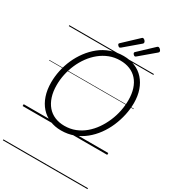

<svg xmlns="http://www.w3.org/2000/svg" viewBox="-341 -1287 1609 1820"><g transform="rotate(30 463.0 -377.0)"><path d="M430 19Q361 19 304 -5Q247 -29 206.5 -74.5Q166 -120 144 -184.5Q122 -249 122 -330Q122 -394 136 -460.5Q150 -527 177.5 -589Q205 -651 245.5 -705.5Q286 -760 338 -802Q390 -844 454.5 -867Q519 -890 593 -890Q663 -890 719.5 -866.5Q776 -843 816 -798.5Q856 -754 878 -691.5Q900 -629 900 -552Q900 -487 885.5 -419.5Q871 -352 843.5 -288Q816 -224 775.5 -168.5Q735 -113 683 -71Q631 -29 567.5 -5Q504 19 430 19ZM435 -35Q499 -35 553.5 -56.5Q608 -78 653.5 -116.5Q699 -155 733.5 -205Q768 -255 792.5 -312.5Q817 -370 829 -430Q841 -490 841 -548Q841 -617 823.5 -671Q806 -725 773 -762Q740 -799 693 -818Q646 -837 588 -837Q525 -837 470.5 -816Q416 -795 370.5 -758Q325 -721 289.5 -672.5Q254 -624 229.5 -567.5Q205 -511 192.5 -452Q180 -393 180 -334Q180 -263 198 -207.5Q216 -152 249 -113.5Q282 -75 329.5 -55Q377 -35 435 -35ZM517 -939Q510 -939 501 -948Q492 -957 492 -963Q492 -966 493 -969Q494 -972 498 -975L652 -1120Q656 -1124 659 -1126.5Q662 -1129 666 -1129Q673 -1129 680.5 -1124Q688 -1119 693 -1111Q698 -1103 698 -1097Q698 -1093 697 -1089.5Q696 -1086 691 -1082L531 -946Q526 -943 523 -941Q520 -939 517 -939ZM686 -939Q678 -939 669.5 -948Q661 -957 661 -963Q661 -966 661.5 -969Q662 -972 666 -975L820 -1120Q825 -1124 828 -1126.5Q831 -1129 835 -1129Q842 -1129 849.5 -1124Q857 -1119 862.5 -1111Q868 -1103 868 -1097Q868 -1093 866.5 -1089.5Q865 -1086 860 -1082L699 -946Q695 -943 692 -941Q689 -939 686 -939ZM0 365H926V375H0ZM0 -20H926V0H0ZM0 -505H926V-500H0ZM0 -885H926V-875H0Z"/></g></svg>

Font: Playwrite IS Guides
Style: Regular
Weight: 400
Designer: Veronika Burian, José Scaglione
Foundry: TypeTogether
Version: Version 1.003